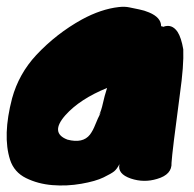

<svg xmlns="http://www.w3.org/2000/svg" viewBox="-22 -507 578 572"><path d="M458 -429 462 -428Q464 -428 464 -427Q490 -437 507 -412Q518 -395 524 -360Q526 -312 514 -227Q491 -55 489 -22Q491 13 446 26Q407 38 368 25Q327 11 334 -18Q326 -3 318 3.5Q310 10 286.5 21.5Q263 33 220 40.5Q177 48 134 44.5Q91 41 55.5 23.5Q20 6 8 -31Q-15 -103 14 -214Q34 -287 86 -343Q146 -407 222 -449Q279 -480 332 -486Q350 -488 363.5 -485Q377 -482 392.5 -479Q408 -476 422 -470Q458 -455 458 -429ZM273 -164Q280 -178 284.5 -199Q289 -220 297 -245Q216 -212 173 -164Q126 -111 179 -91Q225 -79 246 -106Q255 -118 262 -136Q269 -154 279 -173Q276 -168 273 -164Z"/></svg>

Font: Knewave
Style: Regular
Weight: 400
Designer: Tyler Finck
Foundry: Tyler Finck
Version: Version 1.001